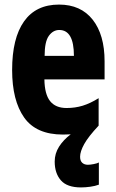

<svg xmlns="http://www.w3.org/2000/svg" viewBox="-20 -578 505 839"><path d="M330 107Q330 125 339.5 133.5Q349 142 364 142Q374 142 389.5 139Q405 136 412 132V229Q396 235 374.5 238Q353 241 334 241Q273 241 246 210Q219 179 219 128Q219 93 238 63Q257 33 289 9Q272 10 255 10Q138 10 85.5 -64.5Q33 -139 33 -272Q33 -411 85 -484.5Q137 -558 238 -558Q333 -558 385 -492Q437 -426 437 -310V-231H174Q175 -166 199 -136Q223 -106 271 -106Q308 -106 341 -116Q374 -126 411 -149V-29Q366 19 348 51.5Q330 84 330 107ZM239 -447Q212 -447 193.5 -421.5Q175 -396 175 -334H303Q303 -447 239 -447Z"/></svg>

Font: Noto Sans Telugu ExtraCondensed ExtraBold
Style: Regular
Weight: 800
Width: 2
Designer: Jelle Bosma - Monotype Design Team
Foundry: Monotype Imaging Inc.
Version: Version 2.005; ttfautohint (v1.8.4.7-5d5b)